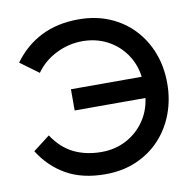

<svg xmlns="http://www.w3.org/2000/svg" viewBox="-83 -830 932 927"><g transform="rotate(-10 383.0 -366.5)"><path d="M361 13Q248 13 169.5 -31.5Q91 -76 41 -156L123 -219Q166 -154 225.5 -125Q285 -96 361 -96Q427 -96 481.5 -124.5Q536 -153 571 -203Q606 -253 614 -316H267V-420H614Q606 -483 571 -533Q536 -583 481.5 -611Q427 -639 361 -639Q294 -639 232.5 -608.5Q171 -578 133 -524L43 -590Q98 -666 177.5 -706Q257 -746 361 -746Q445 -746 513 -717Q581 -688 629.5 -636.5Q678 -585 704 -516.5Q730 -448 730 -368Q730 -289 704 -219.5Q678 -150 629.5 -98Q581 -46 513 -16.5Q445 13 361 13Z"/></g></svg>

Font: Kreadon Light
Style: Bold
Weight: 600
Designer: Reiya WATANABE
Foundry: StudioGnu
Version: Version 1.003; ttfautohint (v1.8.4.7-5d5b);gftools[0.9.32]